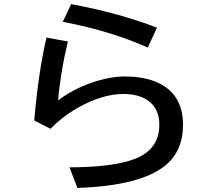

<svg xmlns="http://www.w3.org/2000/svg" viewBox="-20 -861 1040 942"><path d="M705.1 -627.9Q520 -710 288.1 -753.9L329.1 -840.8Q567.4 -796.4 750 -725.1ZM147.9 -270Q168 -503.4 208 -676.8L313 -657.2Q275.9 -502.9 265.1 -368.2Q335.9 -422.4 428.2 -454.6Q516.6 -485.8 593.3 -485.8Q708 -485.8 780.8 -441.4Q877.9 -381.3 877.9 -249Q877.9 -119.1 789.6 -47.9Q666 50.8 359.9 61L320.8 -40Q525.4 -40.5 632.3 -78.1Q761.7 -123 761.7 -249.5Q761.7 -329.6 704.6 -368.7Q659.2 -399.9 585.4 -399.9Q480.5 -399.9 359.9 -331.1Q286.1 -289.1 228 -229Z"/></svg>

Font: BIZ UDGothic
Style: Bold
Weight: 700
Monospace: yes
Designer: TypeBank Co., Ltd.
Foundry: Morisawa Inc.
Version: Version 1.05